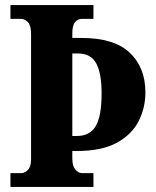

<svg xmlns="http://www.w3.org/2000/svg" viewBox="-20 -734 614 754"><path d="M21 0V-54H62Q77 -54 89.5 -66.5Q102 -79 102 -109V-601Q102 -634 89.5 -647Q77 -660 62 -660H21V-714H347V-660H303Q285 -660 274.5 -647Q264 -634 264 -603V-585H300Q428 -585 489.5 -527Q551 -469 551 -371Q551 -311 524.5 -258.5Q498 -206 439 -173.5Q380 -141 281 -141H264V-111Q264 -82 276 -68Q288 -54 303 -54H347V0ZM282 -200Q333 -200 356 -239Q379 -278 379 -367Q379 -446 358 -485Q337 -524 286 -524H264V-200Z"/></svg>

Font: Noto Serif Georgian Condensed ExtraBold
Style: Regular
Weight: 800
Width: 3
Designer: Monotype Design Team, Akaki Razmadze
Foundry: Google LLC
Version: Version 2.003; ttfautohint (v1.8.4.7-5d5b)